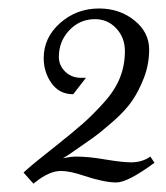

<svg xmlns="http://www.w3.org/2000/svg" viewBox="-20 -612 394 457"><path d="M36.1 -201.2 40 -205.1Q65.4 -227.5 110.4 -262.7Q152.3 -295.9 176.8 -317.4Q201.2 -338.9 227.5 -368.2Q253.9 -397.5 265.6 -427.2Q277.3 -457 277.3 -490.2Q277.3 -522.5 256.8 -544.4Q236.3 -566.4 206.1 -566.4Q169.9 -566.4 145 -540Q120.1 -513.7 120.1 -476.6Q120.1 -456.1 135.3 -441.4Q150.4 -426.8 172.9 -426.8H184.6L154.3 -387.7Q121.1 -387.7 102.5 -414.1Q84 -440.4 84 -473.6Q84 -522.5 123 -557.1Q162.1 -591.8 215.8 -591.8Q264.6 -591.8 299.8 -563.5Q335 -535.2 335 -494.1Q335 -459 322.8 -427.2Q310.5 -395.5 294.9 -372.6Q279.3 -349.6 250 -323.7Q220.7 -297.9 200.2 -283.2Q179.7 -268.6 145.5 -245.1L129.9 -235.4Q149.4 -239.3 160.2 -239.3Q191.4 -239.3 230.5 -232.4Q271.5 -225.6 292 -225.6Q318.4 -225.6 337.9 -239.3L347.7 -224.6Q284.2 -177.7 256.8 -177.7Q228.5 -177.7 180.7 -193.4Q146.5 -205.1 125 -205.1Q97.7 -205.1 64.5 -178.7L59.6 -174.8Z"/></svg>

Font: Kleymisska
Style: Regular
Weight: 500
Italic angle: -8°
Designer: gluk
Foundry: gluk
Version: Version 0.298